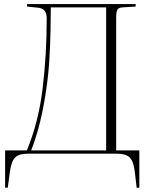

<svg xmlns="http://www.w3.org/2000/svg" viewBox="-20 -750 730 937"><path d="M5 166V-16H111Q168 -153 188 -318Q208 -483 208 -660Q208 -707 169 -712L112 -718V-730H642V-718L578 -714Q559 -713 553 -703Q547 -693 547 -665V-16H660V166L647 167L638 90Q632 37 613 18.5Q594 0 552 0H114Q73 0 54 18.5Q35 37 28 90L18 166ZM132 -16H498V-714H228Q228 -662 226.5 -597Q225 -532 221 -462Q217 -392 207 -323Q195 -236 176.5 -159Q158 -82 132 -16Z"/></svg>

Font: Display Extralight
Style: Regular
Weight: 200
Designer: Latin by Veronika Burian and Jose Scaglione. Greek by Irene Vlachou. Cyrillic by Vera Evstafieva.
Foundry: TypeTogether
Version: Version 3.002